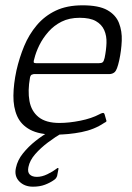

<svg xmlns="http://www.w3.org/2000/svg" viewBox="-20 -502 498 723"><path d="M42 -237Q53 -285 71 -328.5Q89 -372 118.5 -407Q148 -442 190 -462Q232 -482 291 -482Q352 -482 384 -464Q416 -446 428 -415.5Q440 -385 438.5 -348.5Q437 -312 429 -275Q421 -239 412.5 -231Q404 -223 391 -223H107Q105 -223 100 -221Q95 -219 93 -210Q84 -160 91 -121.5Q98 -83 125.5 -61Q153 -39 204 -39Q240 -39 282.5 -47.5Q325 -56 355 -72Q360 -75 366 -76.5Q372 -78 374 -71L380 -50Q382 -46 380 -44Q378 -42 372 -39Q335 -14 286.5 -4.5Q238 5 188 5Q128 5 93.5 -13.5Q59 -32 44.5 -65Q30 -98 30.5 -142Q31 -186 42 -237ZM374 -284Q380 -313 381 -340Q382 -367 372.5 -388.5Q363 -410 341 -422.5Q319 -435 280 -435Q241 -435 212 -420.5Q183 -406 162 -382Q141 -358 128 -331.5Q115 -305 109 -280Q106 -271 107 -267.5Q108 -264 116 -264Q175 -264 233.5 -264Q292 -264 352 -264Q362 -264 366.5 -267.5Q371 -271 374 -284ZM104 201Q72 201 52.5 181Q33 161 40 130Q46 101 66.5 75.5Q87 50 113.5 29Q140 8 165 -6Q171 -9 176.5 -11Q182 -13 187 -13H218Q222 -13 222.5 -10Q223 -7 217 -3Q189 13 161 34Q133 55 112.5 78.5Q92 102 87 127Q83 146 92 155Q101 164 119 164Q138 164 158.5 154Q179 144 192 134Q196 130 198.5 130.5Q201 131 200 135L195 161Q194 164 191.5 168Q189 172 183 176Q169 186 149.5 193.5Q130 201 104 201Z"/></svg>

Font: Glory Light
Style: Italic
Weight: 300
Italic angle: -12°
Version: Version 1.011